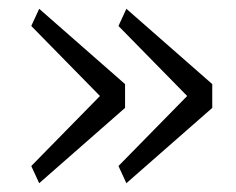

<svg xmlns="http://www.w3.org/2000/svg" viewBox="-20 -506 537 436"><path d="M51 -129 207 -288 51 -447 69 -486 264 -315V-261L69 -90ZM249 -129 405 -288 249 -447 267 -486 462 -315V-261L267 -90Z"/></svg>

Font: IBM Plex Sans Thai Looped Light
Style: Regular
Weight: 300
Designer: Mike Abbink, Paul van der Laan, Pieter van Rosmalen, Ben Mitchell, Mark Frömberg
Foundry: Bold Monday
Version: Version 1.1